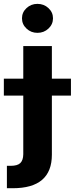

<svg xmlns="http://www.w3.org/2000/svg" viewBox="-95 -789 394 1013"><path d="M27.8 24.9V-545.9H178.7V27.3Q178.7 204.1 -27.8 204.1H-58.6V85.9H-39.1Q-2.9 85.9 12.2 71.3Q27.3 56.6 27.8 24.9ZM279.3 -284.7H-74.7V-374H279.3ZM102.5 -615.7Q68.8 -615.7 44.9 -638.2Q21 -660.6 21 -692.4Q21 -724.1 44.9 -746.3Q68.8 -768.6 102.5 -768.6Q136.7 -768.6 160.6 -746.3Q184.6 -724.1 184.6 -692.4Q184.6 -660.6 160.6 -638.2Q136.7 -615.7 102.5 -615.7Z"/></svg>

Font: Inter Tight Stencil
Style: Bold
Weight: 700
Designer: Rasmus Andersson
Foundry: rsms
Version: Version 3.004;Glyphs 3.1.2 (3151)